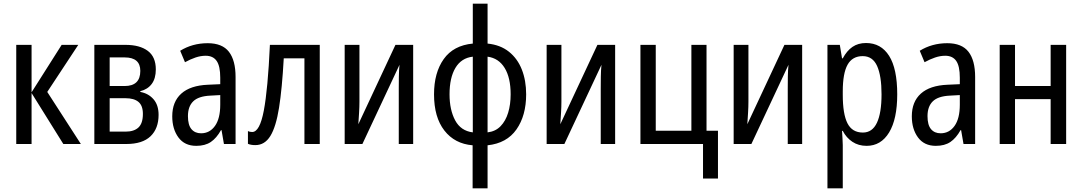

<svg xmlns="http://www.w3.org/2000/svg" viewBox="-20 -780 5863 1040"><path d="M314 -537H404L236 -282L418 0H323L151 -276V0H68V-537H151V-280Z M824 -404Q824 -355 802 -325.5Q780 -296 740 -286V-282Q784 -274 811.5 -242.5Q839 -211 839 -158Q839 -84 795.5 -42Q752 0 664 0H491V-537H660Q737 -537 780.5 -504.5Q824 -472 824 -404ZM740 -396Q740 -469 655 -469H574V-314H655Q740 -314 740 -396ZM754 -163Q754 -208 730 -228Q706 -248 660 -248H574V-67H660Q706 -67 730 -89.5Q754 -112 754 -163Z M1105 -546Q1184 -546 1220 -499.5Q1256 -453 1256 -363V0H1193L1180 -75H1177Q1153 -32 1122 -11Q1091 10 1043 10Q980 10 946.5 -35.5Q913 -81 913 -150Q913 -229 962 -273Q1011 -317 1106 -321L1173 -324V-359Q1173 -422 1153.5 -450Q1134 -478 1094 -478Q1067 -478 1039 -468.5Q1011 -459 982 -443L956 -505Q988 -525 1025.5 -535.5Q1063 -546 1105 -546ZM1173 -265 1119 -262Q1055 -259 1026.5 -231Q998 -203 998 -151Q998 -103 1017 -80.5Q1036 -58 1069 -58Q1116 -58 1144.5 -98Q1173 -138 1173 -213Z M1712 0H1629V-464H1517Q1508 -300 1491.5 -196.5Q1475 -93 1444.5 -43.5Q1414 6 1363 6Q1339 6 1323 -1V-70Q1332 -65 1346 -65Q1387 -65 1409 -181Q1431 -297 1442 -537H1712Z M1927 -537V-229Q1927 -202 1925 -169.5Q1923 -137 1921 -107L2122 -537H2218V0H2140V-300Q2140 -329 2140.5 -365Q2141 -401 2144 -429L1943 0H1847V-537Z M2621 -760V-544Q2690 -537 2736.5 -500Q2783 -463 2806.5 -403.5Q2830 -344 2830 -269Q2830 -154 2777.5 -79Q2725 -4 2621 7V240H2540V7Q2443 -1 2387 -73Q2331 -145 2331 -269Q2331 -386 2383.5 -460Q2436 -534 2541 -544V-760ZM2541 -473Q2479 -466 2447 -412.5Q2415 -359 2415 -269Q2415 -185 2445.5 -128Q2476 -71 2541 -63ZM2621 -473V-63Q2664 -68 2691.5 -96.5Q2719 -125 2732.5 -169.5Q2746 -214 2746 -269Q2746 -359 2713.5 -412Q2681 -465 2621 -473Z M3021 -537V-229Q3021 -202 3019 -169.5Q3017 -137 3015 -107L3216 -537H3312V0H3234V-300Q3234 -329 3234.5 -365Q3235 -401 3238 -429L3037 0H2941V-537Z M3869 187H3788V0H3449V-537H3532V-72H3725V-537H3807V-72H3869Z M4034 -537V-229Q4034 -202 4032 -169.5Q4030 -137 4028 -107L4229 -537H4325V0H4247V-300Q4247 -329 4247.5 -365Q4248 -401 4251 -429L4050 0H3954V-537Z M4671 -547Q4752 -547 4796 -477.5Q4840 -408 4840 -269Q4840 -135 4796 -62.5Q4752 10 4674 10Q4630 10 4597 -12Q4564 -34 4545 -71H4541Q4542 -51 4543.5 -30.5Q4545 -10 4545 6V240H4462V-537H4529L4541 -464H4545Q4567 -505 4597.5 -526Q4628 -547 4671 -547ZM4653 -476Q4597 -476 4571 -429.5Q4545 -383 4545 -285V-266Q4545 -162 4570.5 -112Q4596 -62 4654 -62Q4705 -62 4730 -115Q4755 -168 4755 -269Q4755 -369 4731 -422.5Q4707 -476 4653 -476Z M5111 -546Q5190 -546 5226 -499.5Q5262 -453 5262 -363V0H5199L5186 -75H5183Q5159 -32 5128 -11Q5097 10 5049 10Q4986 10 4952.5 -35.5Q4919 -81 4919 -150Q4919 -229 4968 -273Q5017 -317 5112 -321L5179 -324V-359Q5179 -422 5159.5 -450Q5140 -478 5100 -478Q5073 -478 5045 -468.5Q5017 -459 4988 -443L4962 -505Q4994 -525 5031.5 -535.5Q5069 -546 5111 -546ZM5179 -265 5125 -262Q5061 -259 5032.5 -231Q5004 -203 5004 -151Q5004 -103 5023 -80.5Q5042 -58 5075 -58Q5122 -58 5150.5 -98Q5179 -138 5179 -213Z M5478 -537V-314H5671V-537H5755V0H5671V-243H5478V0H5395V-537Z"/></svg>

Font: Avrile Sans Condensed
Style: Regular
Weight: 400
Width: 3
Designer: Monotype Design Team
Foundry: Monotype Imaging Inc.
Version: Version 2.001;September 10, 2019;FontCreator 11.5.0.2425 64-